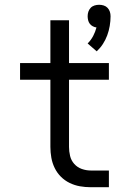

<svg xmlns="http://www.w3.org/2000/svg" viewBox="-20 -784 540 804"><path d="M385 -569 347 -602Q361 -616 370 -633Q379 -650 384 -669Q376 -670 368.5 -674Q361 -678 356 -684.5Q351 -691 349 -699.5Q347 -708 347 -716Q347 -726 350 -735Q353 -744 359.5 -751Q366 -758 375.5 -761Q385 -764 395 -764Q405 -764 414.5 -761Q424 -758 430.5 -751Q437 -744 440 -735Q443 -726 443 -716Q443 -696 439.5 -675.5Q436 -655 429 -636Q422 -617 411 -600Q400 -583 385 -569ZM436 0H360Q337 0 314.5 -4Q292 -8 271.5 -18Q251 -28 235 -44Q219 -60 209 -80.5Q199 -101 195 -123.5Q191 -146 191 -169V-450H64V-520H191V-699H269V-520H436V-450H269V-169Q269 -150 273.5 -131Q278 -112 291 -97.5Q304 -83 322.5 -76.5Q341 -70 360 -70H436Z"/></svg>

Font: Iosevka srxl
Style: Regular
Weight: 400
Monospace: yes
Designer: Belleve Invis
Foundry: Belleve Invis
Version: Version 33.0.1; ttfautohint (v1.8.3)